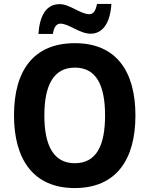

<svg xmlns="http://www.w3.org/2000/svg" viewBox="-20 -944 758 974"><path d="M175 -772H248C255 -812 269 -824 287 -824C329 -824 384 -773 440 -773C498 -773 539 -823 545 -924H472C465 -886 452 -872 433 -872C388 -872 335 -923 282 -923C213 -923 181 -862 175 -772ZM667 -358C667 -582 570 -725 360 -725C151 -725 51 -587 51 -359C51 -136 149 10 359 10C570 10 667 -135 667 -358ZM205 -358C205 -512 252 -601 360 -601C467 -601 513 -514 513 -358C513 -202 467 -116 359 -116C253 -116 205 -204 205 -358Z"/></svg>

Font: Noto Sans Khmer SemiCondensed
Style: Bold
Weight: 700
Width: 4
Designer: Danh Hong and the Monotype Design Team
Foundry: Monotype Imaging Inc.
Version: Version 2.004